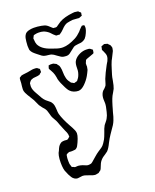

<svg xmlns="http://www.w3.org/2000/svg" viewBox="-192 -894 1006 1243"><g transform="rotate(-20 311.5 -272.0)"><path d="M234 -524Q238 -523 244 -519L254 -514Q254 -514 260 -505Q261 -503 263.5 -501Q266 -499 267 -496Q268 -494 268.5 -491Q269 -488 270 -486Q274 -470 274 -450Q274 -437 275 -430L278 -413Q281 -394 294 -378Q300 -369 300 -369L310 -364Q311 -363 314.5 -361Q318 -359 319 -359Q321 -359 330 -362Q332 -363 335.5 -363.5Q339 -364 340 -365Q342 -366 347 -374Q359 -387 366 -414Q369 -424 369 -445Q369 -472 376 -487Q386 -507 409 -520.5Q432 -534 457 -536H468Q483 -536 490 -533Q494 -530 497.5 -527.5Q501 -525 503 -523L507 -520Q507 -518 505 -514Q505 -504 502 -499Q501 -497 497.5 -495.5Q494 -494 493 -494Q486 -491 475.5 -487.5Q465 -484 457 -481Q455 -480 449.5 -478Q444 -476 442 -474Q440 -472 440 -469Q439 -466 436.5 -461.5Q434 -457 433 -453Q432 -446 432.5 -440.5Q433 -435 433 -431Q430 -414 429 -410Q426 -402 420 -391Q414 -380 411 -374Q396 -348 373 -325.5Q350 -303 329 -302Q313 -302 297.5 -308Q282 -314 272 -325Q266 -331 260.5 -340.5Q255 -350 253 -354Q233 -392 226 -420Q225 -426 224 -434Q223 -442 220 -452Q216 -467 205 -486Q204 -488 200.5 -493.5Q197 -499 196 -502Q196 -505 197.5 -509.5Q199 -514 200 -516Q200 -520 201 -522Q202 -523 208 -524Q214 -525 217 -525Q229 -525 234 -524ZM609 -437Q607 -432 603.5 -426Q600 -420 596 -412Q586 -389 578 -361.5Q570 -334 567 -326Q563 -314 559 -288Q553 -254 546 -237Q545 -234 535 -217Q527 -205 524 -198Q516 -182 509.5 -162Q503 -142 501 -135Q498 -125 495.5 -115.5Q493 -106 490 -97Q483 -66 474 -44Q469 -31 460.5 -17Q452 -3 442 10L425 35Q412 54 398 81Q382 115 367 130Q360 136 349 143Q338 150 331 155Q312 170 303 189Q300 194 295 208Q290 222 285 229Q283 231 279.5 233Q276 235 274 237Q272 238 271 239.5Q270 241 268 242L257 244Q255 244 252 245Q249 246 247 246Q231 246 205 235Q201 234 188 229Q175 224 163 224Q157 224 151 225.5Q145 227 139 227L130 228Q124 228 118 226Q108 223 99 214Q97 211 95 209Q93 207 92 205Q78 183 72 165Q60 144 60 96Q60 41 76 18Q77 15 82 4Q87 -7 94 -15Q104 -25 111 -28Q120 -31 133 -31Q136 -31 143 -30Q150 -29 154 -31Q157 -32 163 -38Q168 -41 170 -44V-46Q170 -62 165 -74L156 -94Q141 -129 138 -138Q129 -164 126 -169Q122 -177 115 -188.5Q108 -200 105 -209Q102 -218 99 -230.5Q96 -243 93 -250Q87 -265 71 -281Q63 -291 55 -303Q54 -304 36 -344Q30 -355 22 -367L8 -390Q-5 -412 -7 -423Q-8 -427 -8 -435Q-8 -443 -6.5 -455.5Q-5 -468 -4 -476Q-4 -492 -3 -501Q-2 -503 -2 -506Q-2 -509 -1 -511Q0 -513 6 -516Q14 -522 16 -522Q18 -523 21 -523Q24 -523 26 -524Q48 -526 59 -528Q68 -529 81 -532Q94 -535 103 -535Q119 -535 125 -533Q128 -532 130 -529.5Q132 -527 134 -526Q140 -523 141 -521Q142 -519 141.5 -515Q141 -511 141 -509Q141 -508 141.5 -504.5Q142 -501 141 -500Q141 -498 135 -495Q127 -487 125 -486Q122 -485 117.5 -484.5Q113 -484 111 -483Q104 -482 96 -481.5Q88 -481 81 -480L70 -476Q69 -476 67 -475Q65 -474 62 -472Q59 -470 57.5 -467.5Q56 -465 54 -463L49 -456Q48 -453 48 -445L47 -436Q47 -422 52 -409Q57 -396 63.5 -385Q70 -374 72 -370Q79 -356 88 -341.5Q97 -327 107 -318Q113 -312 123.5 -304.5Q134 -297 139 -290Q147 -279 149.5 -267Q152 -255 153 -235Q153 -220 156 -206Q167 -166 200 -107Q203 -102 209.5 -90Q216 -78 220 -67.5Q224 -57 224 -47Q224 -34 216 -12Q206 14 199 26Q192 42 178 48Q176 49 170 49Q153 51 145 50L136 49Q133 49 128.5 51.5Q124 54 121 55L116 58Q114 60 113 64.5Q112 69 112 71Q110 81 110 92Q110 103 110 107Q110 118 111 123Q112 129 116 139Q116 143 117 144Q118 146 122 147.5Q126 149 127 149L137 154H141L159 153Q175 155 180 157Q186 158 199.5 164Q213 170 221 171Q235 171 244 168Q246 167 248.5 165Q251 163 253 162Q259 158 283 136Q301 120 315 111Q319 108 331 100.5Q343 93 351 85Q360 76 375 50Q382 37 392 9Q400 -17 411 -36Q416 -43 424.5 -53Q433 -63 437 -71Q447 -88 452 -111Q462 -149 462 -168L461 -197Q461 -209 464 -221Q467 -232 473 -242Q479 -251 488 -257Q499 -268 503 -274Q504 -276 507 -284Q512 -302 517 -316Q531 -351 556 -397Q558 -401 561.5 -406.5Q565 -412 569 -419Q578 -437 578 -452Q578 -465 567 -487L561 -499Q561 -503 562 -506Q563 -509 564 -511Q564 -520 566 -522Q567 -523 571.5 -524.5Q576 -526 577 -526Q579 -527 582 -528.5Q585 -530 587 -530Q590 -530 591.5 -529Q593 -528 595 -528Q607 -525 609 -524L612 -520Q623 -509 623 -509Q629 -494 629 -489Q629 -485 625 -469ZM480 -605Q469 -596 460 -593Q453 -590 443.5 -589Q434 -588 431 -588Q407 -586 397 -580Q392 -577 375 -563Q355 -545 342 -542Q339 -541 336 -541.5Q333 -542 330 -541Q312 -541 298 -548Q295 -550 276 -563Q256 -579 244 -583Q239 -585 221 -587Q218 -587 211.5 -588Q205 -589 201 -590Q193 -591 182 -598Q174 -603 160 -615Q143 -628 133.5 -637.5Q124 -647 119 -660Q118 -663 118 -671Q117 -677 117 -689Q117 -699 119 -717Q121 -743 129 -758Q135 -767 135 -767Q145 -778 166 -782Q180 -785 195 -785Q219 -785 246 -780Q269 -776 279 -769Q286 -765 293.5 -757.5Q301 -750 305 -747Q311 -741 313 -740Q316 -739 319 -739.5Q322 -740 325 -739Q326 -739 329 -738.5Q332 -738 334 -739Q336 -739 339 -741Q342 -743 343 -744Q352 -750 359 -755Q366 -760 371 -763Q406 -783 465 -789L477 -790Q482 -790 492 -788Q498 -788 500 -787Q502 -787 508 -780Q509 -779 512.5 -776.5Q516 -774 516 -773Q518 -770 515 -764Q515 -754 514 -752Q513 -751 511 -751Q509 -751 508 -750Q498 -745 493 -744H490L479 -745Q471 -745 464 -746Q457 -747 449 -747Q429 -745 411 -741Q392 -737 367 -710Q353 -696 344 -691L337 -686L332 -687Q319 -687 314 -688Q310 -691 306.5 -694.5Q303 -698 299 -701Q295 -705 291 -709.5Q287 -714 282 -719Q264 -735 244 -741Q232 -745 214 -745Q200 -745 193 -743Q191 -742 186 -741.5Q181 -741 179 -740Q177 -738 176.5 -735.5Q176 -733 174 -731L169 -721V-718Q169 -712 170 -710Q170 -693 176 -678Q194 -640 254 -620Q260 -618 284 -609.5Q308 -601 330 -601Q368 -601 420 -628Q441 -639 462 -660Q466 -664 471.5 -671Q477 -678 482 -682Q490 -690 492 -691H494L503 -690Q504 -689 505.5 -689.5Q507 -690 508 -689Q509 -688 509 -683Q509 -678 510 -676Q511 -656 491 -620Q488 -617 485.5 -612.5Q483 -608 480 -605Z"/></g></svg>

Font: Rubik-Burned
Style: Regular
Weight: 400
Designer: NaN (generative design), Hubert & Fischer (Rubik source font outlines)
Foundry: NaN, Hubert & Fischer
Version: Version 1.000